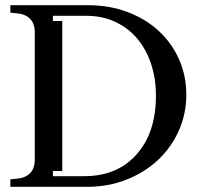

<svg xmlns="http://www.w3.org/2000/svg" viewBox="-20 -720 769 740"><path d="M20 0V-29L43 -31Q78 -34 96 -52.5Q114 -71 114 -105V-595Q114 -629 96 -647.5Q78 -666 43 -669L20 -671V-700H319Q401 -700 470.5 -674Q540 -648 590.5 -602Q641 -556 669.5 -492.5Q698 -429 698 -355Q698 -280 668.5 -215Q639 -150 588 -102.5Q537 -55 467 -27.5Q397 0 317 0ZM184 -41H305Q432 -41 506.5 -125Q581 -209 581 -351Q581 -419 561.5 -476Q542 -533 507 -573.5Q472 -614 422.5 -636.5Q373 -659 314 -659H184V-639H220V-61H184Z"/></svg>

Font: Redaction
Style: Regular
Weight: 400
Designer: Jeremy Mickel / Forest Young
Foundry: MCKL
Version: Version 2.001; Redaction